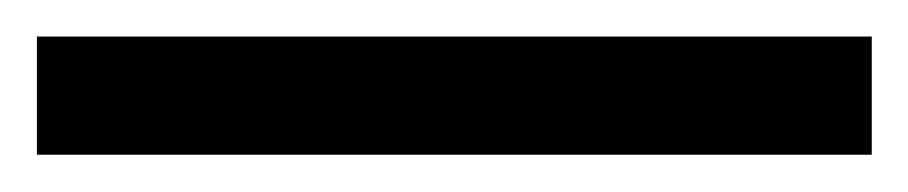

<svg xmlns="http://www.w3.org/2000/svg" viewBox="-22 70 492 104"><path d="M450.2 153.8H-2V89.8H450.2Z"/></svg>

Font: f0_57812 
Style: Regular
Weight: 400
Foundry: Ascender Corporation
Version: Version 1.10